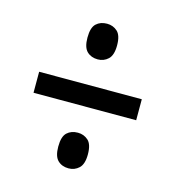

<svg xmlns="http://www.w3.org/2000/svg" viewBox="-82 -680 590 645"><g transform="rotate(15 212.5 -357.5)"><path d="M213 -485Q190 -485 175.5 -499Q161 -513 161 -547Q161 -582 175.5 -595.5Q190 -609 213 -609Q234 -609 249 -595.5Q264 -582 264 -547Q264 -513 249 -499Q234 -485 213 -485ZM34 -321V-394H391V-321ZM213 -106Q190 -106 175.5 -120Q161 -134 161 -168Q161 -203 175.5 -216.5Q190 -230 213 -230Q234 -230 249 -216.5Q264 -203 264 -168Q264 -134 249 -120Q234 -106 213 -106Z"/></g></svg>

Font: Noto Serif Bengali ExtraCondensed Black
Style: Regular
Weight: 900
Width: 2
Designer: Juan Bruce, Universal Thirst, Indian Type Foundry and the Monotype Design Team.
Foundry: Monotype Imaging Inc.
Version: Version 2.003; ttfautohint (v1.8.4.7-5d5b)